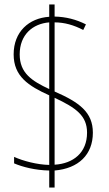

<svg xmlns="http://www.w3.org/2000/svg" viewBox="-20 -780 487 858"><path d="M200 -18V58H224V-18C331 -27 395 -89 395 -187C395 -279 334 -323 224 -371V-680C268 -680 310 -668 352 -646L364 -671C321 -693 274 -705 224 -706V-760H200V-705C109 -699 41 -638 41 -537C41 -439 107 -396 200 -354V-43C146 -44 82 -61 43 -79V-50C80 -34 138 -19 200 -18ZM200 -680V-382C123 -418 68 -453 68 -537C68 -625 126 -674 200 -680ZM224 -44V-343C320 -298 369 -263 369 -187C369 -98 308 -49 224 -44Z"/></svg>

Font: Noto Sans Lao Condensed Thin
Style: Regular
Weight: 100
Width: 3
Designer: Monotype Design Team
Foundry: Monotype Imaging Inc.
Version: Version 2.003